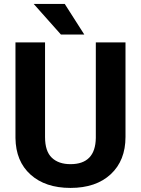

<svg xmlns="http://www.w3.org/2000/svg" viewBox="-20 -921 698 951"><path d="M56.6 0ZM601.6 -710.9V-242.7Q601.6 -126 528.6 -58.1Q455.6 9.8 329.1 9.8Q204.6 9.8 131.3 -56.2Q58.1 -122.1 56.6 -237.3V-710.9H203.1V-241.7Q203.1 -171.9 236.6 -139.9Q270 -107.9 329.1 -107.9Q452.6 -107.9 454.6 -237.8V-710.9ZM397.5 -750H281.7L147 -901.4H300.8Z"/></svg>

Font: Roboto
Style: Bold
Weight: 700
Designer: Google
Version: Version 2.134; 2016; ttfautohint (v1.6)